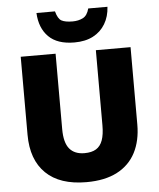

<svg xmlns="http://www.w3.org/2000/svg" viewBox="-62 -1001 881 1064"><g transform="rotate(-5 378.5 -469.0)"><path d="M684 -284Q684 -194 650 -128Q616 -62 547.5 -26Q479 10 376 10Q228 10 150.5 -65.5Q73 -141 73 -280V-714H267V-295Q267 -219 295.5 -185Q324 -151 379 -151Q419 -151 443.5 -166Q468 -181 479.5 -213Q491 -245 491 -296V-714H684ZM576 -948Q573 -894 548.5 -853Q524 -812 481 -789.5Q438 -767 377 -767Q282 -767 233.5 -815.5Q185 -864 181 -948H284Q295 -906 315.5 -895Q336 -884 377 -884Q409 -884 434 -896.5Q459 -909 469 -948Z"/></g></svg>

Font: Noto Sans Khmer Black
Style: Regular
Weight: 900
Version: Version 2.003